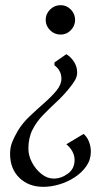

<svg xmlns="http://www.w3.org/2000/svg" viewBox="-20 -519 393 744"><path d="M271 -442Q271 -419 254.5 -402Q238 -385 215 -385Q191 -385 174 -402Q157 -419 157 -442Q157 -465 174 -482Q191 -499 215 -499Q238 -499 254.5 -482Q271 -465 271 -442ZM191 -266V-277L237 -309Q254 -299 266.5 -280Q279 -261 279 -238Q279 -223 271 -209Q263 -195 253 -183Q229 -152 201 -126Q173 -100 147.5 -74Q122 -48 106 -16.5Q90 15 90 57Q90 84 104 110.5Q118 137 140.5 155Q163 173 188 173Q217 173 243 154Q269 135 269 101Q269 83 260 67Q251 51 237 40L304 0Q318 12 325 30.5Q332 49 332 69Q332 100 314.5 125Q297 150 269.5 168Q242 186 210 195.5Q178 205 148 205Q91 205 55 170Q19 135 19 77Q19 52 27.5 31Q36 10 49 -12Q67 -42 95 -68.5Q123 -95 151 -119.5Q179 -144 198.5 -167.5Q218 -191 218 -214Q218 -246 191 -266Z"/></svg>

Font: Aref Ruqaa Ink
Style: Regular
Weight: 400
Designer: Abdullah Aref
Version: Version 1.005